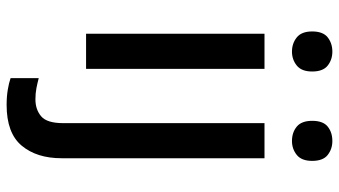

<svg xmlns="http://www.w3.org/2000/svg" viewBox="-242 -542 1024 580"><g transform="rotate(90 270.0 -252.0)"><path d="M136 -744Q160 -744 178 -730Q196 -716 196 -683Q196 -651 178 -636.5Q160 -622 136 -622Q111 -622 93 -636.5Q75 -651 75 -683Q75 -716 93 -730Q111 -744 136 -744ZM188 -539V0H82V-539ZM345 -683Q345 -716 362.5 -730Q380 -744 406 -744Q430 -744 448 -730Q466 -716 466 -683Q466 -651 448 -636.5Q430 -622 406 -622Q380 -622 362.5 -636.5Q345 -651 345 -683ZM297 240Q272 240 251 236.5Q230 233 216 228V143Q231 147 246.5 150Q262 153 280 153Q311 153 331.5 135.5Q352 118 352 69V-539H458V74Q458 149 420 194.5Q382 240 297 240Z"/></g></svg>

Font: Noto Sans Lao Medium
Style: Regular
Weight: 500
Designer: Monotype Design Team
Foundry: Monotype Imaging Inc.
Version: Version 2.003; ttfautohint (v1.8.4.7-5d5b)